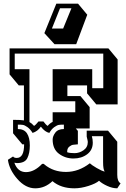

<svg xmlns="http://www.w3.org/2000/svg" viewBox="-20 -963 687 1043"><path d="M617 -13Q617 22 635 33L617 60Q591 60 562.5 47Q534 34 518 19Q501 34 460.5 47Q420 60 384 60Q311 60 265 21Q224 60 171.5 60Q119 60 74.5 9.5Q30 -41 23 -95L51 -113Q56 -105 71 -105Q111 -105 111 -179H101L51 -239V-312Q93 -312 110 -309V-499H82L32 -559V-700H569L619 -640V-396H503L453 -456V-499H346V-441H417L467 -381V-265H392L403 -252V-179Q387 -178 377 -176.5Q367 -175 356 -166Q345 -157 345 -140V-136Q359 -131 385 -131Q411 -131 434 -147Q457 -163 457 -192Q457 -197 451 -221V-253H567L617 -193ZM165 -279Q175 -285 189 -303H216Q229 -285 239 -279Q250 -293 266 -301V-353H389V-413H266V-587H481V-484H541V-672H60V-587H140V-300Q153 -293 165 -279ZM484 -188Q484 -148 453.5 -125Q423 -102 379 -102Q335 -102 300.5 -127.5Q266 -153 266 -205Q266 -223 280.5 -242.5Q295 -262 327 -262V-286Q309 -286 299.5 -284.5Q290 -283 275 -272.5Q260 -262 248 -241Q224 -246 202 -275Q184 -249 157 -241Q144 -262 129 -272.5Q114 -283 104.5 -284.5Q95 -286 77 -286V-262Q111 -262 126.5 -238.5Q142 -215 142 -173Q142 -131 128.5 -104Q115 -77 72 -77L58 -79Q76 -28 121 -28Q166 -28 209 -73H218L222 -69Q270 -29 338.5 -29Q407 -29 468 -76Q477 -67 505 -50.5Q533 -34 549 -31Q540 -41 540 -83V-223H479Q484 -206 484 -188ZM394 -723H276L221 -783L286 -943H404L454 -883ZM262 -808H323L368 -918H306Z"/></svg>

Font: Ewert
Style: Regular
Weight: 400
Designer: Johan Kallas, Mihkel Virkus
Foundry: Johan Kallas, Mihkel Virkus
Version: Version 1.001